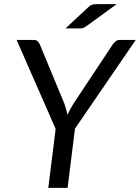

<svg xmlns="http://www.w3.org/2000/svg" viewBox="-20 -910 678 930"><path d="M343 -286.5 307.5 0H214L249.5 -285.5L60.5 -716.5H143.5Q156 -716.5 162.5 -710.2Q169 -704 173 -694.5L292 -407.5Q297 -393 300.5 -380Q304 -367 306.5 -354Q312.5 -367 319.8 -380Q327 -393 335.5 -407.5L526 -694.5Q531.5 -702.5 539.8 -709.5Q548 -716.5 560 -716.5H637.5ZM545 -890 401 -785Q392.5 -779 386.2 -775.8Q380 -772.5 370 -772.5H297.5L406.5 -874Q411.5 -878.5 415.8 -881.8Q420 -885 424.5 -886.8Q429 -888.5 434.5 -889.2Q440 -890 448 -890Z"/></svg>

Font: LatoHex
Style: Italic
Weight: 400
Italic angle: -7°
Designer: Lukasz Dziedzic
Foundry: tyPoland Lukasz Dziedzic
Version: Version 1.104; Western+Polish opensource